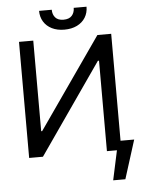

<svg xmlns="http://www.w3.org/2000/svg" viewBox="-67 -935 856 1165"><g transform="rotate(-5 361.5 -352.5)"><path d="M165 -707V-155.3H170.9L555.7 -707H639.6V-55.7H722.7L648.4 179.7H574.2L612.8 0H551.8V-550.8H544.9L162.1 0H78.1V-707ZM359.4 -756.8Q315.9 -756.8 283.4 -772.9Q251 -789.1 233.4 -817.9Q215.8 -846.7 215.8 -883.8H293Q293 -855 309.3 -836.2Q325.7 -817.4 359.4 -817.4Q393.6 -817.4 410.2 -836.2Q426.8 -855 426.8 -883.8H504.9Q504.9 -846.7 487.1 -817.9Q469.2 -789.1 436.3 -772.9Q403.3 -756.8 359.4 -756.8Z"/></g></svg>

Font: Pretendard
Style: Regular
Weight: 400
Designer: Base glyphs from Inter by Rasmus Andersson; Hangeul glyphs from Noto Sans CJK(Source Han Sans) by Jang Soo-young and Kan
Foundry: Kil Hyung-jin
Version: Version 1.309